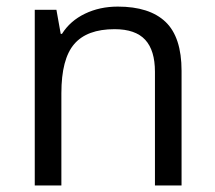

<svg xmlns="http://www.w3.org/2000/svg" viewBox="-20 -565 654 585"><path d="M452.1 0V-346.2Q452.1 -411.6 422.4 -443.8Q392.6 -476.1 329.1 -476.1Q245.1 -476.1 206.1 -430.7Q167 -385.3 167 -280.8V0H85.9V-535.2H151.9L165 -461.9H168.9Q193.8 -501.5 238.8 -523.2Q283.7 -544.9 338.9 -544.9Q435.5 -544.9 484.4 -498.3Q533.2 -451.7 533.2 -349.1V0Z"/></svg>

Font: f0_18033 
Style: Regular
Weight: 400
Foundry: Ascender Corporation
Version: Version 1.10